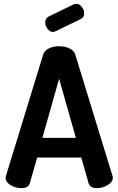

<svg xmlns="http://www.w3.org/2000/svg" viewBox="-20 -977 615 997"><path d="M91 0Q62 0 35.5 -15.5Q9 -31 9 -54Q9 -56 11 -64L204 -693Q210 -714 233.5 -725.5Q257 -737 287 -737Q317 -737 341 -725.5Q365 -714 371 -693L564 -64Q566 -56 566 -54Q566 -32 539 -16Q512 0 484 0Q447 0 440 -26L402 -159H173L135 -26Q128 0 91 0ZM200 -261H374L287 -568ZM399 -878 269 -815Q259 -811 255 -811Q239 -811 227 -827Q215 -843 215 -860Q215 -882 232 -891L364 -955Q374 -957 377 -957Q393 -957 405 -941.5Q417 -926 417 -908Q417 -886 399 -878Z"/></svg>

Font: Dosis
Style: Bold
Weight: 700
Designer: Edgar Tolentino, Pablo Impallari, Igino Marini
Foundry: Edgar Tolentino, Pablo Impallari, Igino Marini
Version: Version 1.007